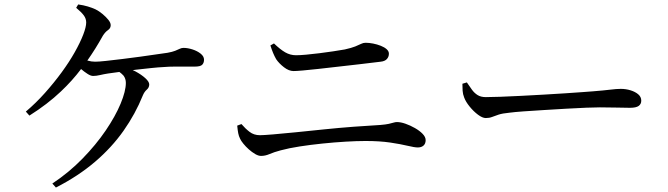

<svg xmlns="http://www.w3.org/2000/svg" viewBox="-20 -804 3000 862"><path d="M215 20Q289 -29 350 -91.5Q411 -154 454.5 -218Q498 -282 521.5 -338.5Q545 -395 545 -432Q545 -450 535 -464Q527 -473 516 -481Q486 -477 465 -474Q446 -471 429 -467Q412 -463 398 -463Q387 -463 372 -473Q358 -482 344 -494Q304 -441 253 -393Q193 -336 112 -285L96 -303Q141 -341 182 -387Q223 -433 257 -479.5Q291 -526 315.5 -569.5Q340 -613 353.5 -648Q367 -683 367 -703Q367 -720 356.5 -734.5Q346 -749 322 -769L331 -784Q354 -781 374 -775Q394 -769 409 -762Q425 -754 440.5 -741Q456 -728 466.5 -715Q477 -702 477 -691Q477 -677 465 -669Q453 -661 442 -644Q410 -586 372 -532Q373 -532 373 -532Q390 -527 407 -527Q423 -527 455.5 -530.5Q488 -534 528.5 -539Q569 -544 609.5 -549.5Q650 -555 683 -560Q716 -565 732 -567Q754 -571 766.5 -576Q779 -581 787 -585Q795 -589 804 -589Q823 -589 844.5 -582Q866 -575 881 -563Q896 -551 896 -536Q896 -522 888 -513.5Q880 -505 855 -505H765Q739 -505 715 -503Q692 -502 659 -498.5Q626 -495 590 -491Q583 -490 576 -489Q581 -486 587 -484Q615 -469 632.5 -453Q650 -437 650 -425Q650 -411 639 -401.5Q628 -392 621 -375Q588 -293 535 -217.5Q482 -142 406.5 -77.5Q331 -13 231 38Z M1152 -104Q1140 -104 1125.5 -112.5Q1111 -121 1097 -133.5Q1083 -146 1072.5 -159Q1062 -172 1058 -181Q1052 -193 1049.5 -206Q1047 -219 1045 -240L1064 -247Q1081 -227 1100.5 -212Q1120 -197 1147 -197Q1162 -197 1204.5 -200.5Q1247 -204 1306.5 -210Q1366 -216 1433.5 -223Q1501 -230 1567.5 -235Q1634 -240 1688 -243Q1712 -245 1725.5 -248Q1739 -251 1747 -253.5Q1755 -256 1762 -256Q1779 -256 1800.5 -248.5Q1822 -241 1843 -229Q1864 -217 1877.5 -203Q1891 -189 1891 -175Q1891 -159 1881.5 -150.5Q1872 -142 1856 -142Q1841 -142 1810 -149.5Q1779 -157 1732 -164Q1685 -171 1621 -171Q1582 -171 1531.5 -168Q1481 -165 1427.5 -159.5Q1374 -154 1325.5 -146.5Q1277 -139 1240 -129Q1210 -121 1190.5 -112.5Q1171 -104 1152 -104ZM1298 -485Q1277 -485 1255 -502Q1233 -519 1220 -538Q1212 -552 1206 -566.5Q1200 -581 1194 -600L1210 -609Q1238 -582 1260.5 -569Q1283 -556 1309 -556Q1326 -556 1354 -558.5Q1382 -561 1413.5 -565Q1445 -569 1475.5 -573.5Q1506 -578 1528 -582Q1559 -589 1575 -595.5Q1591 -602 1601 -607Q1611 -612 1621 -612Q1637 -612 1655 -608.5Q1673 -605 1689.5 -598.5Q1706 -592 1716 -583Q1726 -574 1726 -563Q1726 -549 1717 -539Q1708 -529 1689 -527Q1642 -521 1593 -515.5Q1544 -510 1496.5 -504.5Q1449 -499 1408.5 -494.5Q1368 -490 1339 -487.5Q1310 -485 1298 -485Z M2161 -274Q2146 -274 2126 -289Q2106 -304 2088.5 -325.5Q2071 -347 2064 -366Q2058 -381 2057 -396.5Q2056 -412 2056 -428L2076 -434Q2088 -416 2099 -401Q2110 -386 2124.5 -377Q2139 -368 2161 -368Q2185 -368 2226 -369.5Q2267 -371 2316.5 -373.5Q2366 -376 2418 -379Q2470 -382 2516 -385Q2562 -388 2595.5 -390.5Q2629 -393 2642 -394Q2692 -398 2720 -401.5Q2748 -405 2767 -405Q2790 -405 2811 -398.5Q2832 -392 2845.5 -380.5Q2859 -369 2859 -352Q2859 -337 2847.5 -328.5Q2836 -320 2808 -320Q2781 -320 2751 -321Q2721 -322 2673 -322Q2653 -322 2613 -320.5Q2573 -319 2523 -316L2423 -310Q2373 -307 2331 -304Q2289 -301 2267 -298Q2236 -295 2219 -289.5Q2202 -284 2189.5 -279Q2177 -274 2161 -274Z"/></svg>

Font: Noto Serif HK ExtraLight Medium
Style: Regular
Weight: 500
Version: Version 2.002-H1;hotconv 1.1.0;makeotfexe 2.6.0